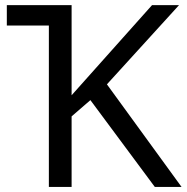

<svg xmlns="http://www.w3.org/2000/svg" viewBox="-20 -734 733 754"><path d="M6.8 -713.9H261.2V-359.9L577.1 -713.9H683.1L399.9 -402.8L692.9 0H587.9L335 -340.8L261.2 -276.9V0H171.9V-633.8H6.8Z"/></svg>

Font: Noto Sans Southeast Asian
Style: Regular
Weight: 400
Designer: Monotype Design Team
Foundry: Monotype Imaging Inc.
Version: Version 1.06 uh; ttfautohint (v1.4.1)